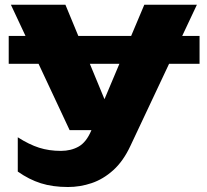

<svg xmlns="http://www.w3.org/2000/svg" viewBox="-20 -591 855 793"><path d="M16 -442.6H804.2V-327.4H16ZM260.8 181.4Q197.6 181.4 148.7 165.9Q99.8 150.4 53.4 117.6V-24Q100.4 6 141.5 19.1Q182.6 32.2 231.6 32.2Q273.2 32.2 304.9 14.3Q336.6 -3.6 357 -52L576 -571.4H793.2L518.8 11.2Q489.4 74.4 447.9 111.8Q406.4 149.2 358.6 165.3Q310.8 181.4 260.8 181.4ZM267.6 -53.4 25 -571.4H250.2L464.4 -53.4Z"/></svg>

Font: Unbounded
Style: Regular
Weight: 400
Designer: Luke Prowse, Jean-Baptiste Morizot, Fátima Lázaro, Florian Runge
Foundry: NaN
Version: Version 1.701;gftools[0.9.28.dev5+ged2979d]